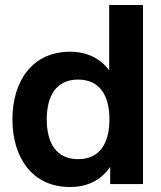

<svg xmlns="http://www.w3.org/2000/svg" viewBox="-20 -740 647 772"><path d="M555 0V-720H419V-457C384 -504 332 -532 261 -532C111 -532 30 -415 30 -260C30 -105 111 12 261 12C335 12 388 -18 423 -69V0ZM168 -260C168 -356 207 -420 294 -420C381 -420 420 -356 420 -260C420 -164 381 -100 294 -100C207 -100 168 -164 168 -260Z"/></svg>

Font: Aspekta 650
Style: Regular
Weight: 650
Designer: Ivo Dolenc
Version: Version 2.000